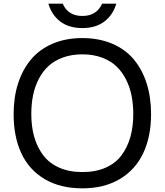

<svg xmlns="http://www.w3.org/2000/svg" viewBox="-20 -1030 909 1060"><path d="M715.8 -399.9Q715.8 -454.1 706.3 -502Q696.8 -549.8 675.3 -592Q653.8 -634.3 621.8 -664.6Q589.8 -694.8 542 -712.4Q494.1 -730 435.1 -730Q376 -730 328.4 -712.9Q280.8 -695.8 248.3 -666Q215.8 -636.2 194.1 -594.2Q172.4 -552.2 162.6 -503.9Q152.8 -455.6 152.8 -399.9Q152.8 -331.1 168.9 -274.4Q185.1 -217.8 218 -173.6Q251 -129.4 306.4 -104.7Q361.8 -80.1 435.1 -80.1Q508.8 -80.1 564 -104.7Q619.1 -129.4 651.6 -173.6Q684.1 -217.8 700 -274.4Q715.8 -331.1 715.8 -399.9ZM814 -399.9Q814 -276.4 770.8 -184.6Q727.5 -92.8 641.4 -41.5Q555.2 9.8 434.1 9.8Q312 9.8 225.8 -41.7Q139.6 -93.3 97.4 -184.6Q55.2 -275.9 55.2 -399.9Q55.2 -492.7 79.8 -569.3Q104.5 -646 151.4 -701.9Q198.2 -757.8 270.5 -788.8Q342.8 -819.8 434.1 -819.8Q525.9 -819.8 598.6 -789.1Q671.4 -758.3 718.3 -702.4Q765.1 -646.5 789.6 -569.8Q814 -493.2 814 -399.9ZM543.9 -1009.8H622.1Q603.5 -946.8 555.9 -910.9Q508.3 -875 435.1 -875Q360.8 -875 313.2 -910.9Q265.6 -946.8 247.1 -1009.8H326.2Q355.5 -941.9 435.1 -941.9Q513.2 -941.9 543.9 -1009.8Z"/></svg>

Font: Sinkin Sans 400 Regular
Style: Regular
Weight: 400
Designer: Keith Bates
Foundry: K-Type
Version: Sinkin Sans (version 1.0)  by Keith Bates   •   © 2014   www